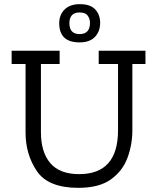

<svg xmlns="http://www.w3.org/2000/svg" viewBox="-20 -894 757 924"><path d="M462 -784Q462 -743 437 -716.5Q412 -690 363 -690Q265 -690 265 -782Q265 -823 291 -848.5Q317 -874 364 -874Q415 -874 438.5 -848.5Q462 -823 462 -784ZM413 -784Q413 -804 402 -819Q391 -834 363 -834Q314 -834 314 -782Q314 -730 363 -730Q413 -730 413 -784ZM680 -586H617V-267Q617 -198 593.5 -134.5Q570 -71 513.5 -30.5Q457 10 357 10Q212 10 157.5 -70.5Q103 -151 103 -256V-586H36V-650H267V-586H177V-258Q177 -162 222 -109Q267 -56 361 -56Q548 -56 548 -267V-586H455V-650H680Z"/></svg>

Font: Zilla Slab
Style: Regular
Weight: 400
Designer: Typotheque.com
Foundry: Typotheque type foundry
Version: Version 1.1; 2017; ttfautohint (v1.6)